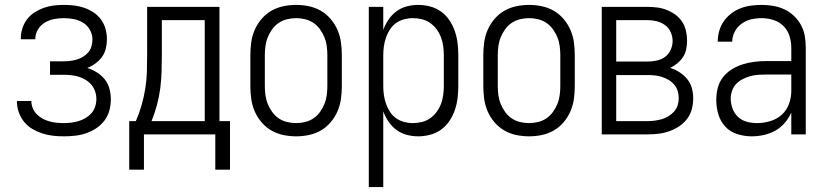

<svg xmlns="http://www.w3.org/2000/svg" viewBox="-20 -548 3365 783"><path d="M240 8Q218 8 195.5 5.5Q173 3 152 -4Q131 -11 111.5 -22.5Q92 -34 78 -51.5Q64 -69 56.5 -90.5Q49 -112 49 -134V-136H108V-135Q108 -120 114 -106Q120 -92 130.5 -81.5Q141 -71 154 -64Q167 -57 181.5 -53Q196 -49 210.5 -47.5Q225 -46 240 -46Q256 -46 271.5 -48Q287 -50 301.5 -54.5Q316 -59 329.5 -67Q343 -75 353 -86.5Q363 -98 368 -113Q373 -128 373 -144Q373 -160 368 -175Q363 -190 353 -202Q343 -214 329 -222.5Q315 -231 300 -235.5Q285 -240 269 -241.5Q253 -243 238 -243H184V-298H238Q252 -298 265.5 -299.5Q279 -301 292.5 -305Q306 -309 318.5 -316.5Q331 -324 340 -334.5Q349 -345 353 -359Q357 -373 357 -387Q357 -407 347 -425.5Q337 -444 319.5 -455Q302 -466 281.5 -470Q261 -474 240 -474Q220 -474 200 -470Q180 -466 163 -456Q146 -446 135 -428Q124 -410 124 -390V-388H65V-392Q65 -413 71.5 -433Q78 -453 90.5 -469.5Q103 -486 121 -497.5Q139 -509 158.5 -516Q178 -523 199 -525.5Q220 -528 240 -528Q262 -528 283 -525.5Q304 -523 324 -516Q344 -509 362 -497Q380 -485 392.5 -467.5Q405 -450 410.5 -429.5Q416 -409 416 -388Q416 -369 411.5 -350Q407 -331 396 -316Q385 -301 369.5 -289.5Q354 -278 336 -271Q357 -264 375.5 -252.5Q394 -241 407.5 -224Q421 -207 426.5 -185.5Q432 -164 432 -143Q432 -120 426 -97.5Q420 -75 406 -56.5Q392 -38 372.5 -25Q353 -12 331 -4.5Q309 3 286 5.5Q263 8 240 8Z M858 144V0H567V144H507V-54H534Q548 -86 557.5 -119.5Q567 -153 572.5 -187Q578 -221 579 -255.5Q580 -290 580 -325V-520H875V-54H918V144ZM815 -54V-466H640V-325Q640 -291 639 -256.5Q638 -222 633.5 -187.5Q629 -153 620 -119.5Q611 -86 598 -54Z M1188 8Q1161 8 1135 2.5Q1109 -3 1086.5 -16Q1064 -29 1046.5 -49.5Q1029 -70 1018.5 -94.5Q1008 -119 1004.5 -145Q1001 -171 1001 -197V-323Q1001 -349 1004.5 -375Q1008 -401 1018.5 -425.5Q1029 -450 1046.5 -470.5Q1064 -491 1086.5 -504Q1109 -517 1135 -522.5Q1161 -528 1188 -528Q1214 -528 1240 -522.5Q1266 -517 1288.5 -504Q1311 -491 1328.5 -470.5Q1346 -450 1356.5 -425.5Q1367 -401 1370.5 -375Q1374 -349 1374 -323V-197Q1374 -171 1370.5 -145Q1367 -119 1356.5 -94.5Q1346 -70 1328.5 -49.5Q1311 -29 1288.5 -16Q1266 -3 1240 2.5Q1214 8 1188 8ZM1188 -46Q1206 -46 1224.5 -50.5Q1243 -55 1258.5 -65.5Q1274 -76 1285 -91.5Q1296 -107 1303 -124Q1310 -141 1312.5 -160Q1315 -179 1315 -197V-323Q1315 -341 1312.5 -360Q1310 -379 1303 -396Q1296 -413 1285 -428.5Q1274 -444 1258.5 -454.5Q1243 -465 1224.5 -469.5Q1206 -474 1188 -474Q1169 -474 1150.5 -469.5Q1132 -465 1116.5 -454.5Q1101 -444 1090 -428.5Q1079 -413 1072 -396Q1065 -379 1062.5 -360Q1060 -341 1060 -323V-197Q1060 -179 1062.5 -160Q1065 -141 1072 -124Q1079 -107 1090 -91.5Q1101 -76 1116.5 -65.5Q1132 -55 1150.5 -50.5Q1169 -46 1188 -46Z M1484 215V-520H1543V-426Q1551 -448 1564.5 -468Q1578 -488 1597 -502Q1616 -516 1639 -522Q1662 -528 1686 -528Q1710 -528 1734.5 -521.5Q1759 -515 1779 -500.5Q1799 -486 1813 -465Q1827 -444 1835 -420.5Q1843 -397 1846 -372.5Q1849 -348 1849 -323V-197Q1849 -172 1846 -147.5Q1843 -123 1835 -99.5Q1827 -76 1813 -55Q1799 -34 1779 -19.5Q1759 -5 1734.5 1.5Q1710 8 1686 8Q1662 8 1639 2Q1616 -4 1597 -18Q1578 -32 1564.5 -52Q1551 -72 1543 -94V215ZM1663 -46Q1682 -46 1700.5 -50.5Q1719 -55 1734 -65.5Q1749 -76 1760.5 -91.5Q1772 -107 1778.5 -124.5Q1785 -142 1787.5 -160.5Q1790 -179 1790 -197V-323Q1790 -341 1787.5 -359.5Q1785 -378 1778.5 -395.5Q1772 -413 1760.5 -428.5Q1749 -444 1734 -454.5Q1719 -465 1700.5 -469.5Q1682 -474 1663 -474Q1645 -474 1627 -469Q1609 -464 1594.5 -453.5Q1580 -443 1570 -427.5Q1560 -412 1554 -394.5Q1548 -377 1545.5 -359Q1543 -341 1543 -323V-197Q1543 -179 1545.5 -161Q1548 -143 1554 -125.5Q1560 -108 1570 -92.5Q1580 -77 1594.5 -66.5Q1609 -56 1627 -51Q1645 -46 1663 -46Z M2138 8Q2111 8 2085 2.5Q2059 -3 2036.5 -16Q2014 -29 1996.5 -49.5Q1979 -70 1968.5 -94.5Q1958 -119 1954.5 -145Q1951 -171 1951 -197V-323Q1951 -349 1954.5 -375Q1958 -401 1968.5 -425.5Q1979 -450 1996.5 -470.5Q2014 -491 2036.5 -504Q2059 -517 2085 -522.5Q2111 -528 2138 -528Q2164 -528 2190 -522.5Q2216 -517 2238.5 -504Q2261 -491 2278.5 -470.5Q2296 -450 2306.5 -425.5Q2317 -401 2320.5 -375Q2324 -349 2324 -323V-197Q2324 -171 2320.5 -145Q2317 -119 2306.5 -94.5Q2296 -70 2278.5 -49.5Q2261 -29 2238.5 -16Q2216 -3 2190 2.5Q2164 8 2138 8ZM2138 -46Q2156 -46 2174.5 -50.5Q2193 -55 2208.5 -65.5Q2224 -76 2235 -91.5Q2246 -107 2253 -124Q2260 -141 2262.5 -160Q2265 -179 2265 -197V-323Q2265 -341 2262.5 -360Q2260 -379 2253 -396Q2246 -413 2235 -428.5Q2224 -444 2208.5 -454.5Q2193 -465 2174.5 -469.5Q2156 -474 2138 -474Q2119 -474 2100.5 -469.5Q2082 -465 2066.5 -454.5Q2051 -444 2040 -428.5Q2029 -413 2022 -396Q2015 -379 2012.5 -360Q2010 -341 2010 -323V-197Q2010 -179 2012.5 -160Q2015 -141 2022 -124Q2029 -107 2040 -91.5Q2051 -76 2066.5 -65.5Q2082 -55 2100.5 -50.5Q2119 -46 2138 -46Z M2434 0V-520H2620Q2640 -520 2660 -517.5Q2680 -515 2699 -507.5Q2718 -500 2734.5 -488Q2751 -476 2762 -459Q2773 -442 2777.5 -422Q2782 -402 2782 -382Q2782 -365 2778.5 -347.5Q2775 -330 2765.5 -315.5Q2756 -301 2742.5 -290Q2729 -279 2713 -271Q2733 -265 2751 -253.5Q2769 -242 2782.5 -225.5Q2796 -209 2801.5 -188.5Q2807 -168 2807 -147Q2807 -124 2801 -102Q2795 -80 2781.5 -62.5Q2768 -45 2749 -32.5Q2730 -20 2708.5 -12.5Q2687 -5 2665 -2.5Q2643 0 2620 0ZM2493 -297H2620Q2639 -297 2658 -301Q2677 -305 2692 -316Q2707 -327 2715 -344.5Q2723 -362 2723 -381Q2723 -400 2715 -417.5Q2707 -435 2691.5 -446Q2676 -457 2657.5 -461.5Q2639 -466 2620 -466H2493ZM2620 -54Q2635 -54 2650 -56Q2665 -58 2679 -62Q2693 -66 2706 -74Q2719 -82 2729 -93Q2739 -104 2743.5 -118.5Q2748 -133 2748 -148Q2748 -163 2743.5 -177.5Q2739 -192 2729 -203.5Q2719 -215 2706 -222.5Q2693 -230 2679 -234.5Q2665 -239 2650 -240.5Q2635 -242 2620 -242H2493V-54Z M3045 8Q3016 8 2987 -1Q2958 -10 2938 -31.5Q2918 -53 2909.5 -82Q2901 -111 2901 -140Q2901 -165 2907 -189Q2913 -213 2928 -232.5Q2943 -252 2964 -265Q2985 -278 3008.5 -285.5Q3032 -293 3056.5 -296Q3081 -299 3105 -299H3207V-354Q3207 -378 3199.5 -401.5Q3192 -425 3175 -442Q3158 -459 3134 -466.5Q3110 -474 3086 -474Q3064 -474 3043 -469Q3022 -464 3004.5 -451.5Q2987 -439 2976.5 -419Q2966 -399 2966 -378H2907Q2907 -400 2913 -421.5Q2919 -443 2931.5 -461Q2944 -479 2961.5 -492.5Q2979 -506 2999.5 -514Q3020 -522 3042 -525Q3064 -528 3086 -528Q3110 -528 3133.5 -524Q3157 -520 3178.5 -510Q3200 -500 3217.5 -483.5Q3235 -467 3246.5 -446Q3258 -425 3262 -401.5Q3266 -378 3266 -354V0H3207V-89Q3197 -66 3180 -46.5Q3163 -27 3141.5 -15Q3120 -3 3095 2.5Q3070 8 3045 8ZM3067 -46Q3094 -46 3121 -54Q3148 -62 3168 -80Q3188 -98 3197.5 -124Q3207 -150 3207 -177V-244H3105Q3089 -244 3072.5 -243Q3056 -242 3040 -237.5Q3024 -233 3009 -225.5Q2994 -218 2982.5 -206Q2971 -194 2965.5 -178Q2960 -162 2960 -146Q2960 -125 2967.5 -105Q2975 -85 2990 -71Q3005 -57 3025.5 -51.5Q3046 -46 3067 -46Z"/></svg>

Font: Iosevka QP Light
Style: Regular
Weight: 300
Designer: Belleve Invis
Foundry: Belleve Invis
Version: Version 20.0.0; ttfautohint (v1.8.4)